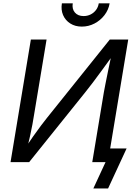

<svg xmlns="http://www.w3.org/2000/svg" viewBox="-20 -962 793 1139"><path d="M620.1 0H527.3L596.2 -415Q599.6 -434.1 606.2 -467.5Q612.8 -501 622.3 -546.9Q631.8 -592.8 643.6 -648.9H660.2Q614.7 -586.4 584 -544.2Q553.2 -502 530.3 -471.7Q507.3 -441.4 485.4 -414.1L152.8 0H42.5L163.1 -727.5H256.3L182.1 -281.2Q178.2 -256.3 172.4 -224.1Q166.5 -191.9 158.2 -154.5Q149.9 -117.2 138.7 -75.7H125.5Q150.9 -116.2 176.3 -152.3Q201.7 -188.5 223.1 -216.8Q244.6 -245.1 258.3 -262.2L631.3 -727.5H740.7ZM465.3 -804.2Q425.8 -804.2 396.7 -822.8Q367.7 -841.3 354.2 -872.6Q340.8 -903.8 347.2 -942.4H411.6Q406.2 -908.7 424.3 -887.7Q442.4 -866.7 476.1 -866.7Q498.5 -866.7 517.6 -876.2Q536.6 -885.7 549.6 -902.8Q562.5 -919.9 565.9 -942.4H630.4Q624 -903.8 599.9 -872.3Q575.7 -840.8 540.5 -822.5Q505.4 -804.2 465.3 -804.2ZM533.7 156.2 606 0H574.2L587.4 -81.1H731L621.1 156.2Z"/></svg>

Font: Inter
Style: Italic
Weight: 400
Italic angle: -9.3988°
Designer: Rasmus Andersson
Foundry: rsms
Version: Version 4.001;git-66647c0bb